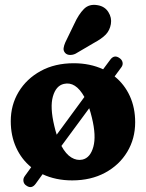

<svg xmlns="http://www.w3.org/2000/svg" viewBox="-20 -735 604 794"><path d="M89 32.5Q79 26.5 77 14.8Q75 3 83 -7.5L109 -43.5Q69 -76 46.8 -124.8Q24.5 -173.5 24.5 -234Q24.5 -301 57.2 -355.2Q90 -409.5 148.5 -441.5Q207 -473.5 285 -473.5Q352 -473.5 406.5 -448.5L435.5 -487.5Q452 -510.5 474 -495Q484.5 -488 486.8 -477.2Q489 -466.5 482 -457L454 -419Q494.5 -386.5 516.8 -338Q539 -289.5 539 -229.5Q539 -161.5 506.2 -107Q473.5 -52.5 414.8 -20.8Q356 11 278.5 11Q210.5 11 156 -14.5L127.5 25Q110.5 48 89 32.5ZM204.5 -214.5Q209 -195 214.5 -178L329 -334Q292.5 -399.5 244 -388Q211.5 -380.5 198.8 -336.2Q186 -292 204.5 -214.5ZM321 -75Q353.5 -82.5 366 -127.8Q378.5 -173 360 -248.5Q355 -269.5 349 -287.5L234 -131.5Q252.5 -97.5 275 -83.8Q297.5 -70 321 -75ZM287.5 -637Q305 -675.5 327 -697.8Q349 -720 384 -713.5Q413.5 -708.5 428.2 -685Q443 -661.5 438.5 -635.5Q434 -609.5 417.5 -592.2Q401 -575 367.5 -557L292.5 -513Q281.5 -507.5 269.2 -507.8Q257 -508 249.5 -516Q241.5 -525 243 -536Q244.5 -547 250 -559.5Z"/></svg>

Font: Fraunces 72pt SuperSoft
Style: Bold
Weight: 700
Version: Version 1.000;[0bf87f6ff]